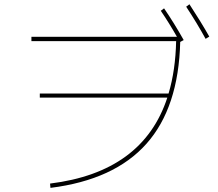

<svg xmlns="http://www.w3.org/2000/svg" viewBox="-20 -866 1040 916"><path d="M747.1 -814.5 762.7 -826.2Q811.5 -754.9 856.4 -674.8L839.8 -666Q832 -352.5 678.7 -180.2Q525.4 -7.8 220.7 30.3L218.8 9.8Q662.1 -44.9 778.3 -400.4H169.9V-419.9H784.2Q817.4 -531.2 820.3 -669.9H129.9V-690.4H824.2Q787.1 -755.9 747.1 -814.5ZM868.2 -834 883.8 -845.7Q937.5 -763.7 978.5 -691.4L960.9 -680.7Q920.9 -753.9 868.2 -834Z"/></svg>

Font: Mgen+ 1m thin
Style: Regular
Weight: 100
Designer: [Source Han Sans]
Ryoko NISHIZUKA  (kana & ideographs); Paul D. Hunt (Latin, Greek & Cyrillic); Wenlong ZHANG  (bopomofo
Version: Version 1.059.20150602